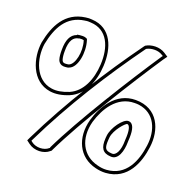

<svg xmlns="http://www.w3.org/2000/svg" viewBox="-119 -746 890 896"><g transform="rotate(20 326.0 -298.0)"><path d="M5 -448C-7 -368 24 -260 120 -246C148 -242 179 -247 213 -261C279 -289 310 -364 314 -443C319 -533 287 -623 190 -628C180 -629 169 -629 158 -627C60 -614 22 -534 5 -448ZM20 -445C37 -530 72 -600 160 -612H161C170 -614 180 -614 189 -613C273 -609 304 -532 299 -444C295 -368 265 -300 207 -275C175 -262 147 -257 122 -261C39 -273 9 -369 20 -445ZM98 5 114 17C144 40 191 38 217 15L222 11L224 6C300 -152 466 -417 566 -567L579 -585L559 -598C531 -616 490 -614 464 -598L460 -593C334 -419 209 -222 106 -12ZM105 -448C105 -438 105 -429 106 -421C108 -405 110 -392 122 -383C133 -375 146 -377 155 -378C159 -378 162 -379 166 -381C205 -395 217 -475 200 -529L198 -535L192 -538C182 -542 170 -541 161 -540L148 -538V-536C117 -525 105 -494 105 -448ZM117 0 120 -6C222 -215 347 -411 472 -584L474 -586C496 -598 530 -599 551 -585L558 -581L554 -576C453 -425 287 -161 210 -1V0V2L207 4C187 22 147 24 123 5ZM120 -448C120 -499 136 -520 162 -524H163V-525C170 -526 181 -526 186 -524C203 -471 187 -403 159 -394C157 -393 156 -393 154 -393C131 -390 125 -392 121 -423C120 -430 120 -438 120 -448ZM341 -184C315 -88 354 -3 443 18C459 22 475 24 493 23C601 16 637 -82 647 -161C659 -249 622 -345 510 -345C411 -345 361 -254 341 -184ZM355 -180C375 -248 422 -330 510 -330C518 -330 524 -330 531 -329C613 -318 643 -241 632 -163C622 -85 588 2 492 8C476 9 462 7 447 3C368 -16 331 -90 355 -180ZM438 -128C435 -81 449 -59 489 -57C527 -53 542 -103 542 -149V-151C542 -155 543 -163 543 -171C544 -210 537 -241 511 -241C486 -241 443 -183 439 -141V-140V-139C439 -138 438 -135 438 -128ZM453 -128C453 -132 454 -135 454 -139C458 -177 502 -226 511 -226C519 -226 529 -213 528 -171C528 -164 527 -157 527 -151V-149C527 -101 511 -70 490 -72C457 -74 450 -83 453 -128Z"/></g></svg>

Font: Snowfall
Style: BlkOl
Weight: 900
Designer: Jasper
Foundry: Cannot Into Space Fonts
Version: Version 0.9